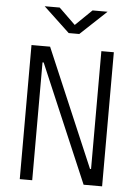

<svg xmlns="http://www.w3.org/2000/svg" viewBox="-60 -943 705 989"><g transform="rotate(5 293.0 -449.0)"><path d="M410.2 0 150.4 -609.4H144.5V0H80.1V-693.4H176.3L436 -84H441.4V-693.4H505.9V0ZM265.6 -771.5 130.4 -898.4H208L293 -815.9L377.9 -898.4H455.6L320.3 -771.5Z"/></g></svg>

Font: CaskaydiaMono NF Light
Style: Regular
Weight: 300
Designer: Aaron Bell
Foundry: Saja Typeworks
Version: Version 2111.001; ttfautohint (v1.8.4);Nerd Fonts 3.1.1